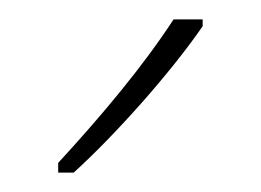

<svg xmlns="http://www.w3.org/2000/svg" viewBox="-20 -784 269 198"><path d="M189 -757V-764H159C127 -715 85 -665 40 -616V-606H56C99 -645 156 -709 189 -757Z"/></svg>

Font: Noto Sans Thai Looped Condensed Thin
Style: Regular
Weight: 100
Width: 3
Designer: Sasikarn Vongin, Ben Mitchell
Foundry: The Fontpad Ltd
Version: Version 1.001